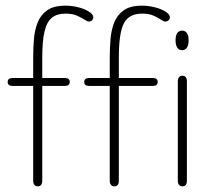

<svg xmlns="http://www.w3.org/2000/svg" viewBox="-20 -649 762 677"><path d="M97 -374H24Q16 -374 11.5 -370.5Q7 -367 7 -360Q7 -353 11.5 -349.5Q16 -346 24 -346H97V-12Q97 -2 101.5 3Q106 8 113 8Q121 8 125 3Q129 -2 129 -12V-346H209Q217 -346 221.5 -349.5Q226 -353 226 -360Q226 -367 221.5 -370.5Q217 -374 209 -374H129V-446Q129 -504 137 -538Q145 -572 163 -586.5Q181 -601 211 -601Q235 -601 251 -594Q267 -587 277.5 -580Q288 -573 294 -573Q300 -573 304.5 -577.5Q309 -582 309 -588Q309 -598 294.5 -607.5Q280 -617 257.5 -623Q235 -629 211 -629Q169 -629 146 -612.5Q123 -596 112.5 -569Q102 -542 99.5 -509.5Q97 -477 97 -445ZM367 -374H294Q286 -374 281.5 -370.5Q277 -367 277 -360Q277 -353 281.5 -349.5Q286 -346 294 -346H367V-12Q367 -2 371.5 3Q376 8 383 8Q391 8 395 3Q399 -2 399 -12V-346H519Q527 -346 531.5 -349.5Q536 -353 536 -360Q536 -367 531.5 -370.5Q527 -374 519 -374H399V-446Q399 -533 417 -567Q435 -601 481 -601Q505 -601 521 -594Q537 -587 547 -580Q557 -573 563 -573Q570 -573 574.5 -577.5Q579 -582 579 -588Q579 -598 564.5 -607.5Q550 -617 527 -623Q504 -629 480 -629Q439 -629 416 -612.5Q393 -596 382.5 -569Q372 -542 369.5 -509.5Q367 -477 367 -445ZM622 -541Q611 -541 605 -532.5Q599 -524 599 -507Q599 -490 605 -481Q611 -472 622 -472Q633 -472 639 -481Q645 -490 645 -507Q645 -524 639 -532.5Q633 -541 622 -541ZM607 -12Q607 -2 611.5 3Q616 8 623 8Q631 8 635 3Q639 -2 639 -12V-362Q639 -372 635 -377Q631 -382 623 -382Q616 -382 611.5 -377Q607 -372 607 -362Z"/></svg>

Font: Beiruti ExtraLight
Style: Regular
Weight: 250
Designer: Arlette Boutros
Foundry: Boutros
Version: Version 1.41